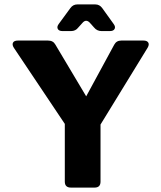

<svg xmlns="http://www.w3.org/2000/svg" viewBox="-20 -851 732 871"><path d="M302 0Q274 0 274 -27V-289L43 -634Q34 -648 39 -657.5Q44 -667 61 -667H198Q221 -667 231 -649L371 -414L498 -648Q508 -667 530 -667H631Q647 -667 652.5 -658Q658 -649 650 -635L436 -286V-27Q436 0 409 0ZM264 -710Q247 -710 242 -720Q237 -730 247 -743L299 -814Q311 -831 331 -831H412Q432 -831 444 -814L495 -743Q505 -730 500 -720Q495 -710 478 -710H441Q420 -710 407 -726L390 -745Q371 -768 353 -746L335 -726Q323 -710 302 -710Z"/></svg>

Font: Pitagon Sans
Style: Bold
Weight: 700
Designer: Travis Tran
Foundry: Pitagon
Version: Version 1.001; ttfautohint (v1.8.4.7-5d5b);gftools[0.9.26]